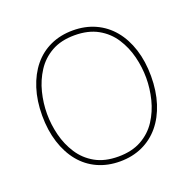

<svg xmlns="http://www.w3.org/2000/svg" viewBox="-102 -632 745 744"><g transform="rotate(-20 271.0 -260.0)"><path d="M272 10Q221 10 179.5 -9Q138 -28 109 -63.5Q80 -99 64 -149Q48 -199 48 -260Q48 -321 64 -371Q80 -421 109 -456.5Q138 -492 179.5 -511Q221 -530 272 -530Q323 -530 364.5 -511Q406 -492 435.5 -456.5Q465 -421 481 -371Q497 -321 497 -260Q497 -199 481 -149Q465 -99 435.5 -63.5Q406 -28 364.5 -9Q323 10 272 10ZM272 -10Q328 -10 367.5 -32Q407 -54 431 -91Q455 -128 466 -172Q477 -216 477 -260Q477 -304 466 -348Q455 -392 431 -429Q407 -466 367.5 -488Q328 -510 272 -510Q216 -510 177 -488Q138 -466 114 -429Q90 -392 79 -348Q68 -304 68 -260Q68 -216 79 -172Q90 -128 114 -91Q138 -54 177 -32Q216 -10 272 -10Z"/></g></svg>

Font: Murecho Thin
Style: Regular
Weight: 100
Designer: Neil Summerour
Foundry: Positype
Version: Version 1.010